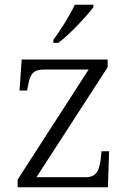

<svg xmlns="http://www.w3.org/2000/svg" viewBox="-20 -786 541 806"><path d="M204 -619V-606H225C273 -642 347 -721 372 -756V-766H294C273 -721 233 -657 204 -619ZM54 0H433L438 -151H406L403 -119C396 -70 386 -42 338 -42H133L432 -504V-536H71L62 -406H94L96 -418C106 -472 114 -494 166 -494H352L54 -32Z"/></svg>

Font: Noto Serif Devanagari Light
Style: Regular
Weight: 300
Designer: Universal Thirst, Indian Type Foundry and the Monotype Design Team
Foundry: Monotype Imaging Inc.
Version: Version 2.004